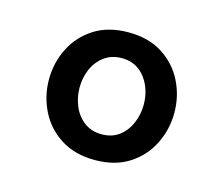

<svg xmlns="http://www.w3.org/2000/svg" viewBox="-61 -828 578 497"><g transform="rotate(15 228.0 -579.0)"><path d="M228 -408Q175 -408 137 -432Q99 -456 79.5 -495.5Q60 -535 60 -579Q60 -624 79.5 -663Q99 -702 136.5 -726Q174 -750 228 -750Q282 -750 319.5 -726Q357 -702 376.5 -663Q396 -624 396 -579Q396 -535 376.5 -495.5Q357 -456 319.5 -432Q282 -408 228 -408ZM228 -477Q256 -477 275 -491.5Q294 -506 304 -529.5Q314 -553 314 -579Q314 -606 304 -629Q294 -652 275 -666.5Q256 -681 228 -681Q201 -681 181.5 -666.5Q162 -652 152 -629Q142 -606 142 -579Q142 -553 152 -529.5Q162 -506 181.5 -491.5Q201 -477 228 -477Z"/></g></svg>

Font: Be Vietnam Pro Variable Thin
Style: Regular
Weight: 100
Designer: Lam Bao, Tony Le, Vietanh Nguyen
Foundry: Yellow Type Foundry
Version: Version 1.002